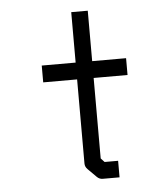

<svg xmlns="http://www.w3.org/2000/svg" viewBox="-47 -701 587 694"><g transform="rotate(-5 246.0 -354.0)"><path d="M297 -123 310 -109H359V-49H298Q286 -49 277 -58L246 -89Q237 -98 237 -110V-415H114V-476H237V-659H297V-476H420V-415H297Z"/></g></svg>

Font: IBM 3270 Semi-Condensed
Style: Condensed
Weight: 400
Monospace: yes
Version: Version 2.3.1